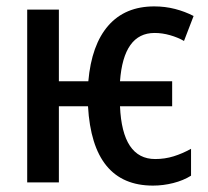

<svg xmlns="http://www.w3.org/2000/svg" viewBox="-20 -570 651 600"><path d="M458 10Q269 10 255 -238H164V0H65V-540H164V-316H256Q266 -430 318.5 -490Q371 -550 462 -550Q496 -550 527 -542Q558 -534 585 -520L555 -442Q536 -453 511.5 -460Q487 -467 463 -467Q366 -467 355 -316H518V-238H355Q362 -73 465 -73Q495 -73 522.5 -81.5Q550 -90 577 -105V-21Q553 -6 521.5 2Q490 10 458 10Z"/></svg>

Font: Avrile Sans Condensed Medium
Style: Regular
Weight: 500
Width: 3
Designer: Monotype Design Team
Foundry: Monotype Imaging Inc.
Version: Version 2.001;September 10, 2019;FontCreator 11.5.0.2425 64-